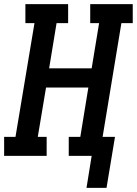

<svg xmlns="http://www.w3.org/2000/svg" viewBox="-27 -755 663 930"><path d="M392 155 417 0H306V-92H362L401 -331H196L156 -92H199V0H-7V-92H48L140 -643H96V-735H303V-643H247L211 -424H417L453 -643H410V-735H616V-643H561L470 -92H530L489 155Z"/></svg>

Font: Iosevka Slab Semibold Extended
Style: Italic
Weight: 600
Width: 7
Italic angle: -9°
Monospace: yes
Designer: Belleve Invis
Foundry: Belleve Invis
Version: Version 11.1.0; ttfautohint (v1.8.3)